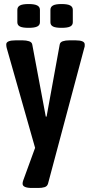

<svg xmlns="http://www.w3.org/2000/svg" viewBox="-20 -725 452 952"><path d="M139 207Q92 207 92 186Q92 178 95 170L154 8L13 -488Q11 -496 11 -505Q11 -525 58 -525H92Q110 -525 124 -520.5Q138 -516 140 -504L207 -147H211L276 -504Q278 -516 291.5 -520.5Q305 -525 324 -525H354Q400 -525 400 -505Q400 -501 400 -497Q400 -493 398 -488L218 186Q214 199 201 203Q188 207 170 207ZM285 -587Q256 -587 243 -593.5Q230 -600 230 -615V-676Q230 -691 243 -698Q256 -705 285 -705Q315 -705 328 -698Q341 -691 341 -676V-615Q341 -600 328 -593.5Q315 -587 285 -587ZM122 -587Q92 -587 79 -593.5Q66 -600 66 -615V-676Q66 -691 79 -698Q92 -705 122 -705Q151 -705 164.5 -698Q178 -691 178 -676V-615Q178 -600 164.5 -593.5Q151 -587 122 -587Z"/></svg>

Font: Asap Condensed SemiBold
Style: Regular
Weight: 600
Width: 3
Designer: Pablo Cosgaya
Foundry: Omnibus-Type
Version: Version 3.001; ttfautohint (v1.8.4.7-5d5b)